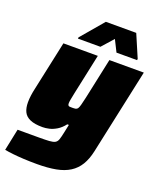

<svg xmlns="http://www.w3.org/2000/svg" viewBox="-167 -815 936 1122"><g transform="rotate(20 300.5 -253.5)"><path d="M199 206Q156 206 117.5 204Q79 202 48 198.5Q17 195 -3 191L25 56Q47 56 69 56Q91 56 113 56Q135 56 157 56Q198 56 221.5 54.5Q245 53 257 46.5Q269 40 274.5 24Q280 8 286 -21Q289 -34 291.5 -47Q294 -60 297 -73H287Q266 -46 242.5 -32Q219 -18 197 -13Q175 -8 156 -8Q107 -8 78.5 -20.5Q50 -33 38.5 -57Q27 -81 27 -116Q27 -136 30 -158.5Q33 -181 39 -207L104 -510H318L264 -257Q259 -232 256 -216.5Q253 -201 253 -192Q253 -183 256 -179Q259 -175 265 -174.5Q271 -174 281 -174Q294 -174 302 -175.5Q310 -177 315 -184.5Q320 -192 324.5 -209Q329 -226 336 -257L390 -510H604L490 21Q479 72 457.5 107.5Q436 143 401.5 165Q367 187 317 196.5Q267 206 199 206ZM174 -565 175 -573 294 -713H483L543 -573L542 -565H414L378 -637L314 -565Z"/></g></svg>

Font: Saira Thin Black
Style: Italic
Weight: 900
Italic angle: -12°
Version: Version 1.101